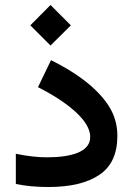

<svg xmlns="http://www.w3.org/2000/svg" viewBox="-20 -751 534 770"><path d="M101.6 -649.4 182.6 -568.4 264.2 -649.4 182.6 -731ZM167 -120.1C129.9 -120.1 88.9 -125 43.5 -134.3V-13.2C83 -4.9 125.5 -1 174.3 -1C261.7 -1 330.1 -17.1 378.4 -49.8C426.8 -82 450.7 -134.3 450.7 -206.1C450.7 -250.5 439 -290.5 415.5 -327.1C368.2 -399.9 284.2 -460.4 184.6 -509.8L132.3 -401.4C195.3 -369.6 245.6 -336.4 284.2 -301.3C322.8 -265.6 341.8 -232.4 341.8 -201.7C341.8 -140.6 264.2 -120.1 167 -120.1Z"/></svg>

Font: Vazirmatn SemiBold
Style: Regular
Weight: 600
Designer: Saber Rastikerdar
Foundry: Saber Rastikerdar
Version: Version 33.003